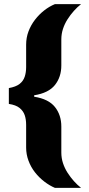

<svg xmlns="http://www.w3.org/2000/svg" viewBox="-20 -763 432 933"><path d="M247 150Q221 139 195.5 119.5Q170 100 150 74.5Q130 49 118.5 18Q107 -13 107 -46V-156Q107 -183 100 -203.5Q93 -224 75 -238.5Q57 -253 23 -258V-335Q57 -341 75 -355Q93 -369 100 -390Q107 -411 107 -437V-546Q107 -580 118.5 -610.5Q130 -641 150 -667Q170 -693 195 -712.5Q220 -732 247 -743H374Q356 -729 339 -710Q322 -691 308 -669Q294 -647 286 -622.5Q278 -598 278 -571V-445Q278 -389 247 -350Q216 -311 146 -300V-293Q216 -282 247 -243Q278 -204 278 -148V-22Q278 5 286 29.5Q294 54 308 76Q322 98 339 117Q356 136 374 150Z"/></svg>

Font: Saira SemiExpanded ExtraBold
Style: Regular
Weight: 800
Width: 6
Designer: Hector Gatti with collaboration of the Omnibus-Type team
Foundry: Omnibus-Type
Version: Version 1.101